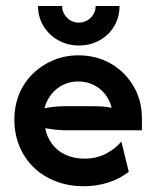

<svg xmlns="http://www.w3.org/2000/svg" viewBox="-20 -616 523 648"><path d="M262.5 12.5Q211.1 12.5 168.1 -4.2Q125 -20.8 93.8 -51Q62.5 -81.2 45.5 -122.6Q28.5 -163.9 28.5 -212.5Q28.5 -259 44.8 -298.6Q61.1 -338.2 91 -367.4Q120.8 -396.5 160.1 -412.8Q199.3 -429.2 244.4 -429.2Q305.6 -429.2 353.8 -401.4Q402.1 -373.6 430.6 -325.3Q459 -277.1 459 -216V-176.4H200Q182.6 -176.4 166 -178.5Q149.3 -180.6 132.6 -183.3Q138.2 -153.5 155.9 -129.9Q173.6 -106.2 201.7 -93.4Q229.9 -80.6 265.3 -80.6Q304.9 -80.6 336.8 -96.9Q368.8 -113.2 389.6 -138.2L414.6 -36.1Q383.3 -11.8 344.4 0.3Q305.6 12.5 262.5 12.5ZM129.9 -250.7Q147.2 -254.2 164.9 -255.9Q182.6 -257.6 200 -257.6H289.6Q308.3 -257.6 325 -256.6Q341.7 -255.6 356.9 -252.1Q350 -279.2 334 -299Q318.1 -318.8 295.1 -329.9Q272.2 -341 243.8 -341Q216 -341 192.7 -329.5Q169.4 -318.1 153.5 -297.9Q137.5 -277.8 129.9 -250.7ZM245.8 -462.5Q207.6 -462.5 176.4 -480.2Q145.1 -497.9 126.7 -528.1Q108.3 -558.3 108.3 -595.8H189.6Q189.6 -572.9 206.2 -556.2Q222.9 -539.6 245.8 -539.6Q268.7 -539.6 285.8 -555.9Q302.8 -572.2 302.8 -595.8H383.3Q383.3 -557.6 365.3 -527.4Q347.2 -497.2 316 -479.9Q284.7 -462.5 245.8 -462.5Z"/></svg>

Font: Afacad Flux SemiBold
Style: Regular
Weight: 600
Designer: Kristian Moeller
Foundry: Dicotype
Version: Version 1.100